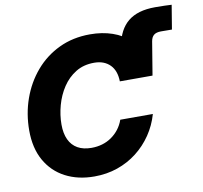

<svg xmlns="http://www.w3.org/2000/svg" viewBox="-89 -916 1081 1023"><g transform="rotate(-10 452.0 -405.0)"><path d="M570.8 -464.4 601.6 -651.4Q616.2 -735.8 668.2 -778.3Q720.2 -820.8 814.5 -820.8Q842.8 -820.8 866 -820.1Q889.2 -819.3 904.3 -818.4L882.8 -688Q873.5 -688 857.2 -688.2Q840.8 -688.5 823.7 -688.5Q798.3 -688.5 785.2 -678Q772 -667.5 768.1 -645L738.3 -464.4ZM340.8 11.2Q252 11.2 184.1 -24.4Q116.2 -60.1 78.4 -127.4Q40.5 -194.8 40.5 -290Q40.5 -379.9 69.1 -460.7Q97.7 -541.5 151.1 -604.2Q204.6 -667 279.8 -702.9Q355 -738.8 447.8 -738.8Q514.2 -738.8 568.6 -720Q623 -701.2 661.9 -665.5Q700.7 -629.9 720.5 -579.1Q740.2 -528.3 737.8 -464.4H561.5Q561 -493.2 553 -515.6Q544.9 -538.1 529.5 -553.7Q514.2 -569.3 492.7 -577.6Q471.2 -585.9 443.4 -585.9Q386.2 -585.9 343.8 -559.8Q301.3 -533.7 272.7 -490.5Q244.1 -447.3 229.7 -395Q215.3 -342.8 215.3 -291.5Q215.3 -243.2 231 -209.7Q246.6 -176.3 277.1 -158.9Q307.6 -141.6 352.1 -141.6Q382.8 -141.6 410.2 -149.7Q437.5 -157.7 460.4 -173.6Q483.4 -189.5 500.7 -211.7Q518.1 -233.9 528.3 -262.7H704.6Q687.5 -203.1 653.6 -153.1Q619.6 -103 572.3 -66.2Q524.9 -29.3 466.3 -9Q407.7 11.2 340.8 11.2Z"/></g></svg>

Font: Inter 28pt ExtraBold
Style: Italic
Weight: 800
Italic angle: -9.3988°
Designer: Rasmus Andersson
Foundry: rsms
Version: Version 4.001;git-66647c0bb